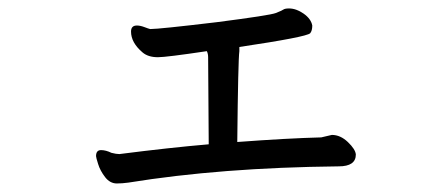

<svg xmlns="http://www.w3.org/2000/svg" viewBox="-20 -428 1040 450"><path d="M253.9 2Q237.8 2 226.3 -12.9Q214.8 -27.8 210 -43.5Q205.1 -59.1 205.1 -62Q205.1 -76.2 216.8 -76.2Q228 -76.2 241.2 -69.8Q252.4 -66.9 259.8 -66.9Q377.9 -82 469.2 -89.8L467.8 -293.9Q467.8 -301.8 464.8 -308.1Q369.6 -293.9 350.1 -293.9Q327.1 -293.9 314 -305.2Q287.1 -328.1 287.1 -354Q287.1 -368.2 300.8 -368.2Q308.6 -368.2 318.4 -364.5Q328.1 -360.8 332 -359.9Q353 -359.9 487.8 -376Q612.8 -392.1 626.5 -397.5Q640.1 -402.8 644 -405.5Q647.9 -408.2 657.2 -408.2Q674.3 -408.2 691.7 -396Q709 -383.8 711.9 -368.2Q711.9 -356 707 -350.1Q698.2 -341.3 541 -317.9V-308.1Q538.1 -288.1 536.1 -95.2Q654.3 -104 732.9 -106L757.8 -111.8Q777.8 -111.8 795.4 -95Q813 -78.1 814 -65.9Q814 -38.1 773.9 -38.1Q498 -35.2 280.8 0Q266.1 2 253.9 2Z"/></svg>

Font: LXGW WenKai Screen R
Style: Regular
Weight: 400
Designer: Fontworks Inc.
Version: Version 1.235;May 31, 2022